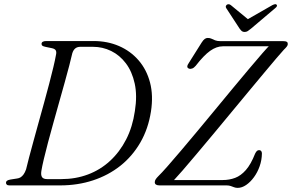

<svg xmlns="http://www.w3.org/2000/svg" viewBox="-20 -899 1416 931"><path d="M9 -13Q9 -19 14.2 -22.8Q19.5 -26.5 31 -28.5L63 -33.5Q72 -34.5 79.8 -39.2Q87.5 -44 94.2 -53.2Q101 -62.5 106.5 -78Q111.5 -100 120.8 -135Q130 -170 142 -213.5Q154 -257 167.2 -305Q180.5 -353 193.8 -401Q207 -449 218.5 -492.8Q230 -536.5 238.5 -572.2Q247 -608 251 -630.5Q255 -646.5 250.5 -654.5Q246 -662.5 231 -665.5L202 -671.5Q190 -674 185.8 -677Q181.5 -680 181.5 -686Q181.5 -693 187.2 -696.5Q193 -700 205 -700H434Q501 -700 557 -675.8Q613 -651.5 652 -606.5Q691 -561.5 707.5 -498.8Q724 -436 712 -358.5Q699 -274.5 660.5 -208Q622 -141.5 563.8 -95.2Q505.5 -49 431.2 -24.5Q357 0 271 0H26Q16.5 0 12.8 -3.8Q9 -7.5 9 -13ZM277 -30.5Q346.5 -30.5 406.5 -53Q466.5 -75.5 513.5 -118.8Q560.5 -162 591.8 -223Q623 -284 634 -360.5Q646 -435.5 633.2 -493.8Q620.5 -552 590.5 -591.8Q560.5 -631.5 519 -651.8Q477.5 -672 431 -672H369.5Q354.5 -672 345 -664.2Q335.5 -656.5 330.5 -640.5Q325.5 -618 316 -581.5Q306.5 -545 293.8 -499.5Q281 -454 267 -404Q253 -354 239 -304Q225 -254 213 -208.8Q201 -163.5 192.5 -127.5Q184 -91.5 180.5 -69.5Q177.5 -49.5 184 -40Q190.5 -30.5 209 -30.5ZM1079 0H754Q730.5 0 730.5 -15.5Q730.5 -23 735.2 -30Q740 -37 747 -44Q763 -59.5 791.5 -91.8Q820 -124 857.2 -168Q894.5 -212 937 -263Q979.5 -314 1023.2 -367Q1067 -420 1109 -470.8Q1151 -521.5 1187.5 -564.8Q1224 -608 1251.2 -639.5Q1278.5 -671 1293 -684.5L1303 -674.5H1060.5Q1030 -674.5 999 -652.5Q968 -630.5 929 -580Q920.5 -570 911.8 -566.8Q903 -563.5 896 -566.5Q888 -569.5 888.2 -576.8Q888.5 -584 897 -596L958 -693Q966 -705.5 972.8 -710.2Q979.5 -715 987.5 -715Q998 -715 1005.8 -711.2Q1013.5 -707.5 1023.2 -703.5Q1033 -699.5 1048.5 -699.5H1353.5Q1366 -699.5 1370.8 -696.2Q1375.5 -693 1375.5 -685.5Q1375.5 -679.5 1370.5 -673Q1365.5 -666.5 1356.5 -658Q1345.5 -646 1320.5 -616.8Q1295.5 -587.5 1260.8 -545.8Q1226 -504 1184.8 -454.5Q1143.5 -405 1100 -352.2Q1056.5 -299.5 1013.8 -248.2Q971 -197 933 -151.8Q895 -106.5 865.2 -72.2Q835.5 -38 818 -19.5L809 -26H1060.5Q1092 -26 1120 -36.5Q1148 -47 1172.2 -74.5Q1196.5 -102 1217 -154Q1221.5 -163 1225.8 -167Q1230 -171 1236.5 -171Q1243 -171 1246.5 -166.5Q1250 -162 1250 -154.5Q1249.5 -122.5 1239 -92.8Q1228.5 -63 1211.2 -39.5Q1194 -16 1173.5 -2Q1153 12 1132.5 12Q1123 12 1115.2 9Q1107.5 6 1098.8 3Q1090 0 1079 0ZM1190.5 -799 1099.5 -874Q1090 -881.5 1080.5 -876.5Q1077 -874 1075.2 -869.5Q1073.5 -865 1077 -859.5L1142 -760Q1147.5 -752.5 1152.5 -748.2Q1157.5 -744 1166 -744Q1174.5 -744 1181.2 -748.2Q1188 -752.5 1197 -760L1314.5 -859.5Q1321.5 -865 1322.8 -869.5Q1324 -874 1321 -876.5Q1318 -879.5 1312.8 -878.5Q1307.5 -877.5 1300.5 -874L1169.5 -799Z"/></svg>

Font: Fraunces Light
Style: Italic
Weight: 300
Italic angle: -16°
Version: Version 1.000;[b76b70a41]